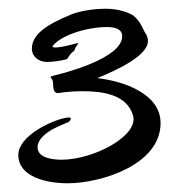

<svg xmlns="http://www.w3.org/2000/svg" viewBox="-20 -703 410 440"><path d="M348 -421C348 -488 264 -517 203 -524C247 -542 319 -575 319 -609C319 -614 318 -619 315 -624C307 -636 303 -653 286 -667C277 -673 255 -683 221 -683C203 -683 171 -680 146 -671C84 -646 53 -623 53 -591C53 -575 67 -561 88 -561C100 -561 121 -564 132 -567C137 -569 137 -577 148 -585C152 -588 151 -590 153 -594C157 -600 162 -606 156 -604C143 -600 95 -588 101 -598C120 -622 178 -641 225 -641C238 -641 260 -639 260 -620C260 -568 121 -534 104 -530C89 -526 99 -526 101 -517C103 -507 99 -487 116 -490C121 -491 143 -494 169 -494C214 -494 271 -487 285 -438C298 -392 195 -337 121 -337C103 -337 66 -340 66 -366C66 -380 80 -398 111 -412C124 -418 133 -422 137 -423C141 -426 149 -437 131 -433C97 -427 22 -391 22 -348C22 -296 90 -283 135 -283C211 -283 348 -325 348 -421Z"/></svg>

Font: Oregano
Style: Regular
Weight: 400
Designer: Astigmatic (AOETI)
Foundry: Astigmatic (AOETI)
Version: Version 1.000